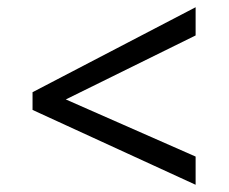

<svg xmlns="http://www.w3.org/2000/svg" viewBox="-20 -588 632 531"><path d="M70 -284V-333L521 -568V-490L162 -313L521 -155V-77Z"/></svg>

Font: hexoriya15
Style: Book
Weight: 400
Designer: Jelle Bosma - Monotype Design Team
Foundry: Monotype Imaging Inc.
Version: Version 2.003